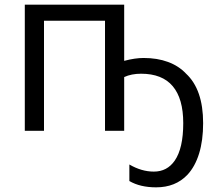

<svg xmlns="http://www.w3.org/2000/svg" viewBox="-20 -556 902 816"><path d="M529.8 213.4V143.1Q581.5 173.3 633.8 173.3Q690.4 173.3 722.7 126.5Q758.8 74.2 758.8 -32.7Q758.8 -136.7 714.1 -189.7Q669.4 -242.7 579.6 -242.7Q538.6 -242.7 507.8 -228.5V0H426.3V-467.8H167V0H85.4V-536.1H507.8V-297.4Q553.7 -309.6 590.3 -309.6Q648.4 -309.6 694.1 -292.7Q739.7 -275.9 770.5 -243.2Q843.3 -175.8 843.3 -32.7Q843.3 41 826.2 96.4Q809.1 151.9 776.4 187Q725.6 240.2 643.6 240.2Q575.7 240.2 529.8 213.4Z"/></svg>

Font: Viking Open Sans
Style: Regular
Weight: 400
Foundry: Ascender Corporation
Version: Version 2.001